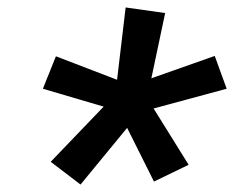

<svg xmlns="http://www.w3.org/2000/svg" viewBox="-20 -790 640 515"><path d="M196 -295 116 -356 258 -504 95 -552 130 -639 294 -576 317 -770 423 -755 386 -580 556 -640 588 -552 392 -499 486 -348 393 -303 321 -447Z"/></svg>

Font: Iosevka Curly SmBdExObl
Style: Regular
Weight: 600
Width: 7
Italic angle: -9°
Monospace: yes
Designer: Belleve Invis
Foundry: Belleve Invis
Version: Version 11.1.0; ttfautohint (v1.8.3)